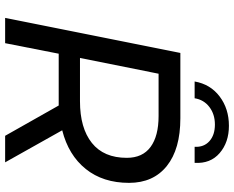

<svg xmlns="http://www.w3.org/2000/svg" viewBox="-104 -830 934 767"><g transform="rotate(90 363.5 -447.0)"><path d="M52 0 192 -700H453Q576 -700 643.5 -646Q711 -592 711 -495Q711 -391 655.5 -322Q600 -253 501 -228L629 0H523L402 -214Q392 -214 382 -214H195L153 0ZM212 -299H385Q492 -299 551.5 -346.5Q611 -394 611 -486Q611 -549 567.5 -581Q524 -613 444 -613H275ZM306 -757Q317 -820 366 -857Q415 -894 483 -894Q549 -894 592 -857Q635 -820 631 -757H567Q569 -794 544.5 -816Q520 -838 478 -838Q437 -838 408 -816Q379 -794 373 -757Z"/></g></svg>

Font: Montserrat Medium
Style: Italic
Weight: 500
Italic angle: -11.3°
Designer: Julieta Ulanovsky
Foundry: Julieta Ulanovsky
Version: Version 9.000; ttfautohint (v1.8.4.7-5d5b)